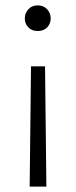

<svg xmlns="http://www.w3.org/2000/svg" viewBox="-20 -495 280 712"><path d="M120 -380Q98 -380 85 -393.5Q72 -407 72 -427Q72 -446 85 -460.5Q98 -475 120 -475Q142 -475 155 -460.5Q168 -446 168 -427Q168 -407 155 -393.5Q142 -380 120 -380ZM152 197H90L95 -249H147Z"/></svg>

Font: Trujillo Light
Style: Regular
Weight: 300
Designer: Fira Sans original fonts by bBox Type GmbH, Carrois Corporate GbR, & Edenspiekermann AG / Changes by Cristiano Sobral
Foundry: Fira Sans original fonts by bBox Type GmbH, Carrois Corporate GbR, & Edenspiekermann AG / Changes by Cristiano Sobral
Version: Version 4.301;July 28, 2020;FontCreator 13.0.0.2655 64-bit